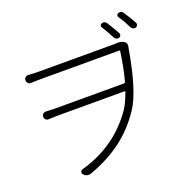

<svg xmlns="http://www.w3.org/2000/svg" viewBox="-152 -1006 1232 1216"><g transform="rotate(-20 464.5 -398.5)"><path d="M731.4 -724.6Q735.4 -716.8 731.9 -708.5Q728.5 -700.2 719.7 -697.3Q710.9 -694.3 702.1 -698.2Q693.4 -702.1 688.5 -710.9Q668.9 -750 639.6 -796.9Q634.8 -803.7 637.7 -811.5Q640.6 -819.3 648.4 -821.3Q653.3 -823.2 658.2 -823.2Q671.9 -823.2 680.7 -809.6Q709 -765.6 731.4 -724.6ZM167 -669.9H677.7Q688.5 -669.9 697.3 -670.9Q700.2 -670.9 703.1 -670.9Q726.6 -670.9 742.2 -660.2Q756.8 -651.4 756.8 -634.8Q756.8 -629.9 755.9 -623Q754.9 -619.1 753.9 -615.2Q708 -344.7 638.7 -239.3Q570.3 -135.7 478 -65.9Q385.7 3.9 258.8 49.8Q250 52.7 242.2 52.7Q223.6 52.7 209 37.1Q201.2 29.3 204.6 19Q208 8.8 217.8 5.9Q458 -61.5 592.8 -259.8Q616.2 -295.9 639.6 -360.4Q640.6 -362.3 639.2 -364.7Q637.7 -367.2 635.7 -367.2H181.6Q159.2 -367.2 124 -365.2Q113.3 -364.3 105 -372.1Q96.7 -379.9 96.7 -391.1Q96.7 -402.3 105 -410.2Q113.3 -418 124 -417Q154.3 -415 180.7 -415H650.4Q657.2 -415 659.2 -421.9Q682.6 -507.8 697.3 -614.3Q698.2 -621.1 691.4 -621.1H167Q132.8 -621.1 99.6 -619.1Q87.9 -618.2 79.1 -626.5Q70.3 -634.8 70.3 -646.5Q70.3 -658.2 79.1 -666Q87.9 -673.8 99.6 -672.9Q135.7 -669.9 167 -669.9ZM760.7 -822.3Q757.8 -826.2 757.8 -831.1Q757.8 -834 758.8 -836.9Q761.7 -843.8 769.5 -846.7Q774.4 -848.6 779.3 -848.6Q793 -848.6 801.8 -835Q830.1 -793 853.5 -750Q855.5 -746.1 855.5 -741.2Q855.5 -737.3 854.5 -734.4Q850.6 -725.6 841.8 -722.7Q837.9 -720.7 834 -720.7Q829.1 -720.7 824.2 -722.7Q815.4 -726.6 810.5 -735.4Q790 -778.3 760.7 -822.3Z"/></g></svg>

Font: Gen Jyuu Gothic P Light
Style: Regular
Weight: 200
Designer: [Source Han Sans]
Ryoko NISHIZUKA  (kana & ideographs); Paul D. Hunt (Latin, Greek & Cyrillic); Wenlong ZHANG  (bopomofo
Version: Version 1.002.20150607